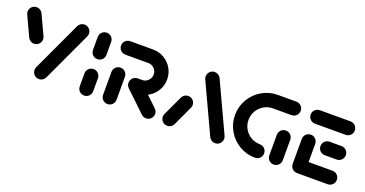

<svg xmlns="http://www.w3.org/2000/svg" viewBox="-31 -1002 2831 1488"><g transform="rotate(20 1384.0 -258.5)"><path d="M218.5 -300.4Q218.5 -285.2 211.1 -272.4Q203.7 -259.6 190.9 -252.2Q178.1 -244.8 163 -244.8Q146.7 -244.8 133.3 -253.3Q120 -261.9 113 -275.9L37.4 -438.1Q31.5 -450 31.5 -463Q31.5 -478.1 38.9 -490.9Q46.3 -503.7 59.1 -511.1Q71.9 -518.5 87 -518.5Q103.3 -518.5 116.7 -510Q130 -501.5 137 -487.4L212.6 -325.2Q218.5 -313.3 218.5 -300.4ZM292.2 0Q277 0 264.3 -7.6Q251.5 -15.2 244.1 -28Q236.7 -40.7 236.7 -55.6Q236.7 -69.3 242.2 -80.4L431.9 -487.8Q438.9 -501.9 452.4 -510.4Q465.9 -518.9 481.9 -518.9Q497 -518.9 509.8 -511.3Q522.6 -503.7 530 -490.9Q537.4 -478.1 537.4 -463.3Q537.4 -449.6 531.9 -438.5L342.2 -31.1Q335.2 -17 321.7 -8.5Q308.1 0 292.2 0Z M665.2 0Q650 0 637.2 -7.4Q624.4 -14.8 617 -27.6Q609.6 -40.4 609.6 -55.6V-163Q609.6 -178.1 617 -190.9Q624.4 -203.7 637.2 -211.1Q650 -218.5 665.2 -218.5Q680.4 -218.5 693.1 -211.1Q705.9 -203.7 713.3 -190.9Q720.7 -178.1 720.7 -163V-55.6Q720.7 -40.4 713.3 -27.6Q705.9 -14.8 693.1 -7.4Q680.4 0 665.2 0ZM665.2 -300Q650 -300 637.2 -307.4Q624.4 -314.8 617 -327.6Q609.6 -340.4 609.6 -355.6V-463Q609.6 -478.1 617 -490.9Q624.4 -503.7 637.2 -511.1Q650 -518.5 665.2 -518.5Q680.4 -518.5 693.1 -511.1Q705.9 -503.7 713.3 -490.9Q720.7 -478.1 720.7 -463V-355.6Q720.7 -340.4 713.3 -327.6Q705.9 -314.8 693.1 -307.4Q680.4 -300 665.2 -300Z M857.8 0Q842.6 0 829.8 -7.4Q817 -14.8 809.6 -27.6Q802.2 -40.4 802.2 -55.6V-244.8Q802.2 -260 809.6 -272.8Q817 -285.6 829.8 -293Q842.6 -300.4 857.8 -300.4Q873 -300.4 885.7 -293Q898.5 -285.6 905.9 -272.8Q913.3 -260 913.3 -244.8V-55.6Q913.3 -40.4 905.9 -27.6Q898.5 -14.8 885.7 -7.4Q873 0 857.8 0ZM1231.9 -53.7Q1231.9 -38.5 1224.4 -25.7Q1217 -13 1204.3 -5.6Q1191.5 1.9 1176.3 1.9Q1165.2 1.9 1155.4 -2.2Q1145.6 -6.3 1137.8 -13.7L972.2 -171.5Q964.1 -179.6 959.4 -189.8Q954.8 -200 954.8 -211.9Q954.8 -227 962.2 -239.8Q969.6 -252.6 982.4 -260Q995.2 -267.4 1010.4 -267.4Q1021.1 -267.4 1031.1 -263.3Q1041.1 -259.3 1048.5 -252.2L1214.8 -93.7Q1223 -85.9 1227.4 -75.6Q1231.9 -65.2 1231.9 -53.7ZM954.8 -211.9Q954.8 -227 962.2 -239.8Q969.6 -252.6 982.4 -260Q995.2 -267.4 1010.4 -267.4H1047Q1066.3 -267.4 1082.2 -276.9Q1098.1 -286.3 1107.6 -302.2Q1117 -318.1 1117 -337.4Q1117 -356.3 1107.6 -372.4Q1098.1 -388.5 1082.2 -398Q1066.3 -407.4 1047 -407.4H857.8Q842.6 -407.4 829.8 -414.8Q817 -422.2 809.6 -435Q802.2 -447.8 802.2 -463Q802.2 -478.1 809.6 -490.9Q817 -503.7 829.8 -511.1Q842.6 -518.5 857.8 -518.5H1047Q1096.3 -518.5 1138 -494.1Q1179.6 -469.6 1203.9 -428.1Q1228.1 -386.7 1228.1 -337.4Q1228.1 -288.1 1203.9 -246.5Q1179.6 -204.8 1138 -180.6Q1096.3 -156.3 1047 -156.3H1010.4Q995.2 -156.3 982.4 -163.7Q969.6 -171.1 962.2 -183.9Q954.8 -196.7 954.8 -211.9Z M1350.4 0Q1335.2 0 1322.4 -7.4Q1309.6 -14.8 1302.2 -27.6Q1294.8 -40.4 1294.8 -55.6Q1294.8 -68.5 1300.7 -80.4L1376.3 -242.6Q1383.3 -256.7 1396.7 -265.2Q1410 -273.7 1426.3 -273.7Q1441.5 -273.7 1454.3 -266.3Q1467 -258.9 1474.4 -246.1Q1481.9 -233.3 1481.9 -218.1Q1481.9 -205.2 1475.9 -193.3L1400.4 -31.1Q1393.3 -17 1380 -8.5Q1366.7 0 1350.4 0ZM1800.7 -55.6Q1800.7 -40.7 1793.3 -28Q1785.9 -15.2 1773.1 -7.6Q1760.4 0 1745.2 0Q1729.3 0 1715.7 -8.5Q1702.2 -17 1695.2 -31.1L1505.6 -438.1Q1500 -450.4 1500 -463Q1500 -477.8 1507.4 -490.6Q1514.8 -503.3 1527.6 -510.9Q1540.4 -518.5 1555.6 -518.5Q1571.5 -518.5 1585 -510Q1598.5 -501.5 1605.6 -487.4L1795.2 -80.4Q1800.7 -68.1 1800.7 -55.6Z M2130.4 -55.9Q2130.4 -40.7 2123 -28Q2115.6 -15.2 2102.8 -7.8Q2090 -0.4 2074.8 -0.4Q2004.4 -0.4 1945.2 -35.2Q1885.9 -70 1851.1 -129.4Q1816.3 -188.9 1816.3 -259.3Q1816.3 -329.6 1851.1 -389.3Q1885.9 -448.9 1945.2 -483.7Q2004.4 -518.5 2074.8 -518.5H2228.5Q2243.7 -518.5 2256.5 -511.1Q2269.3 -503.7 2276.7 -490.9Q2284.1 -478.1 2284.1 -463Q2284.1 -447.8 2276.7 -435Q2269.3 -422.2 2256.5 -414.8Q2243.7 -407.4 2228.5 -407.4H2074.8Q2034.8 -407.4 2000.9 -387.4Q1967 -367.4 1947.2 -333.5Q1927.4 -299.6 1927.4 -259.3Q1927.4 -219.3 1947.2 -185.2Q1967 -151.1 2000.9 -131.3Q2034.8 -111.5 2074.8 -111.5Q2090 -111.5 2102.8 -104.1Q2115.6 -96.7 2123 -83.9Q2130.4 -71.1 2130.4 -55.9ZM2228.9 0Q2213.7 0 2200.9 -7.4Q2188.1 -14.8 2180.7 -27.6Q2173.3 -40.4 2173.3 -55.6V-225.2Q2173.3 -240.4 2180.7 -253.1Q2188.1 -265.9 2200.9 -273.3Q2213.7 -280.7 2228.9 -280.7Q2244.1 -280.7 2256.9 -273.3Q2269.6 -265.9 2277 -253.1Q2284.4 -240.4 2284.4 -225.2V-55.6Q2284.4 -40.4 2277 -27.6Q2269.6 -14.8 2256.9 -7.4Q2244.1 0 2228.9 0Z M2365.9 -51.9V-261.1Q2365.9 -276.3 2373.3 -289.1Q2380.7 -301.9 2393.5 -309.3Q2406.3 -316.7 2421.5 -316.7Q2436.7 -316.7 2449.4 -309.3Q2462.2 -301.9 2469.6 -289.1Q2477 -276.3 2477 -261.1V-51.9ZM2730 -55.6Q2730 -40.4 2722.6 -27.6Q2715.2 -14.8 2702.4 -7.4Q2689.6 0 2674.4 0H2421.5Q2406.3 0 2393.5 -7.4Q2380.7 -14.8 2373.3 -27.6Q2365.9 -40.4 2365.9 -55.6Q2365.9 -70.7 2373.3 -83.5Q2380.7 -96.3 2393.5 -103.7Q2406.3 -111.1 2421.5 -111.1H2674.4Q2689.6 -111.1 2702.4 -103.7Q2715.2 -96.3 2722.6 -83.5Q2730 -70.7 2730 -55.6ZM2520.7 -259.3Q2520.7 -274.4 2528.1 -287.2Q2535.6 -300 2548.3 -307.4Q2561.1 -314.8 2576.3 -314.8H2674.4Q2689.6 -314.8 2702.4 -307.4Q2715.2 -300 2722.6 -287.2Q2730 -274.4 2730 -259.3Q2730 -244.1 2722.6 -231.3Q2715.2 -218.5 2702.4 -211.1Q2689.6 -203.7 2674.4 -203.7H2576.3Q2561.1 -203.7 2548.3 -211.1Q2535.6 -218.5 2528.1 -231.3Q2520.7 -244.1 2520.7 -259.3ZM2365.9 -463Q2365.9 -478.1 2373.3 -490.9Q2380.7 -503.7 2393.5 -511.1Q2406.3 -518.5 2421.5 -518.5H2674.4Q2689.6 -518.5 2702.4 -511.1Q2715.2 -503.7 2722.6 -490.9Q2730 -478.1 2730 -463Q2730 -447.8 2722.6 -435Q2715.2 -422.2 2702.4 -414.8Q2689.6 -407.4 2674.4 -407.4H2421.5Q2406.3 -407.4 2393.5 -414.8Q2380.7 -422.2 2373.3 -435Q2365.9 -447.8 2365.9 -463Z"/></g></svg>

Font: 26F Galaxy Sans Black
Style: Regular
Weight: 900
Designer: C₂₉H₂₅N₃O₅
Version: Version 1.100